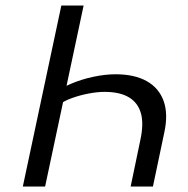

<svg xmlns="http://www.w3.org/2000/svg" viewBox="-20 -678 684 698"><path d="M284 -658 144 0H63L203 -658ZM400 -408Q469 -408 513.5 -383Q558 -358 575 -310.5Q592 -263 577 -195L536 0H455L490 -168Q503 -227 492.5 -265.5Q482 -304 449 -324Q416 -344 360 -344Q334 -344 302.5 -338Q271 -332 243 -322Q215 -312 197 -299L167 -331Q197 -356 237 -373Q277 -390 320 -399Q363 -408 400 -408Z"/></svg>

Font: Ysabeau Office Medium
Style: Italic
Weight: 500
Italic angle: -12°
Designer: Christian Thalmann (Catharsis Fonts)
Version: Version 2.001;gftools[0.9.30]; featfreeze: tnum,lnum,ss02